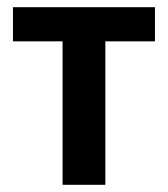

<svg xmlns="http://www.w3.org/2000/svg" viewBox="-20 -514 467 534"><path d="M154 0V-399H16V-494H411V-399H273V0Z"/></svg>

Font: Nunito Sans 10pt Condensed
Style: Bold
Weight: 700
Width: 3
Designer: Vernon Adams
Foundry: Vernon Adams
Version: Version 3.101;gftools[0.9.27]